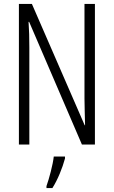

<svg xmlns="http://www.w3.org/2000/svg" viewBox="-20 -734 577 975"><path d="M462 0V-714H409V-234C409 -200 411 -150 412 -98H410L142 -714H76V0H129V-493C129 -542 128 -582 125 -623H128L396 0ZM310 61H253C249 101 229 175 216 211V221H246C273 179 297 119 310 71Z"/></svg>

Font: Noto Sans UI Condensed Light
Style: Regular
Weight: 300
Width: 3
Designer: Monotype Design Team
Foundry: Monotype Imaging Inc.
Version: Version 1.901